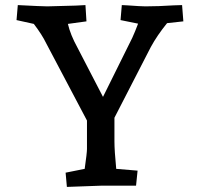

<svg xmlns="http://www.w3.org/2000/svg" viewBox="-20 -730 786 755"><path d="M113 -636 45 -651 50 -710Q145 -705 166 -705Q179 -705 278 -708L316 -710L320 -646L247 -636Q257 -593 284 -544L385 -349L500 -581Q511 -605 523 -637L454 -651L459 -710L480 -709Q534 -705 552 -705Q602 -705 664 -709L696 -710L701 -646L637 -639Q598 -591 573 -545L430 -267V-174Q430 -138 437 -66L521 -59L515 0H382L243 5L238 -51L313 -66Q322 -129 322 -144V-256L161 -561Q145 -594 113 -636Z"/></svg>

Font: Andada Pro SemiBold
Style: Regular
Weight: 600
Designer: Carolina Giovagnoli
Foundry: Huerta Tipografica
Version: Version 3.005